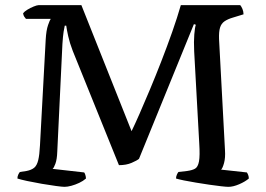

<svg xmlns="http://www.w3.org/2000/svg" viewBox="-20 -724 1032 744"><path d="M229.9 0Q221.6 0 197 -3.3Q172.5 -6.5 141.8 -11.8Q111.2 -17.1 85 -22.7Q58.9 -28.4 47.5 -32.2Q47.5 -40.7 50.9 -47.7Q54.3 -54.6 57.1 -57.6L82.5 -61.4Q101.6 -65.1 112.4 -73.9Q123.1 -82.7 128.1 -103.4Q133.1 -124.1 134.9 -160.5L157.1 -570.6Q159.1 -606.6 166.3 -627.1Q173.5 -647.5 176.7 -651H80.5Q77 -655 73.7 -659.9Q70.5 -664.8 69.5 -672.6Q74.2 -679.1 85.8 -686.3Q97.3 -693.5 110.4 -698.7Q123.4 -704 129.2 -704H295.4L489.8 -215.7Q502.3 -241.2 520.7 -283Q539.1 -324.9 561.1 -377.4Q583.1 -429.9 605.3 -487Q627.5 -544 647.3 -600.2Q667 -656.3 680.7 -704H911Q915.7 -698.5 919.6 -689Q923.5 -679.5 923.7 -668.5L881.3 -655.5Q862.6 -650 850 -641.4Q837.5 -632.8 832.7 -617.1Q827.8 -601.5 828.8 -572.5L851.8 -142.4Q853.8 -112.9 848.2 -92.3Q842.5 -71.7 836.7 -66.7L936.6 -55.8Q939.4 -51.8 941.7 -46Q944 -40.2 944.2 -32.2Q930.1 -20.1 906.7 -10Q883.4 0 865.1 0Q857.1 0 836.7 -2.3Q816.3 -4.5 790.9 -8.3Q765.4 -12.1 739.2 -16.4Q713 -20.6 692.4 -24.9Q671.9 -29.2 662.1 -32.2Q662.1 -39.7 665.4 -47.2Q668.7 -54.6 671.5 -57.6L704.8 -61.4Q724.6 -64.1 735.8 -70.4Q747 -76.7 751.1 -98.6Q755.1 -120.5 752.1 -168.2L732.4 -525.4Q730.6 -563.5 732.9 -590.8Q735.1 -618 738.9 -628L731.4 -630.5L518.6 -108.5Q510.5 -101.8 489.9 -92.9Q469.3 -84 440.9 -84L261.8 -527.1Q250.2 -557.1 244.3 -583.7Q238.5 -610.2 236.7 -624.5H230.9Q229.1 -618 226.5 -601.1Q223.9 -584.3 221.9 -554.1L201.9 -136Q200.9 -106.3 194.6 -89.4Q188.4 -72.5 183.6 -69.7L306.1 -55.8Q308.1 -54 310.5 -46.9Q312.9 -39.7 313.1 -32.2Q302.3 -22.6 287.2 -15.5Q272 -8.3 256.8 -4.2Q241.7 0 229.9 0Z"/></svg>

Font: Texturina Medium
Style: Regular
Weight: 500
Designer: Guillermo Torres Carreño
Foundry: Omnibus-Type
Version: Version 1.003